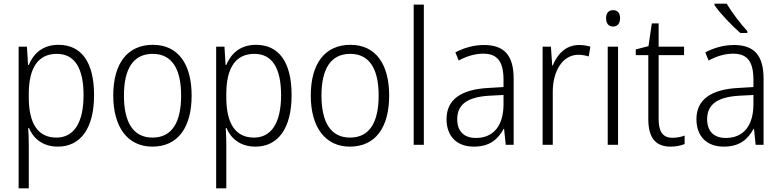

<svg xmlns="http://www.w3.org/2000/svg" viewBox="-20 -785 4236 1041"><path d="M297 -542C210 -542 161 -493 136 -433H132L126 -532H81V236H136V4C136 -26 135 -62 133 -91H137C160 -36 210 10 294 10C415 10 490 -87 490 -269C490 -450 420 -542 297 -542ZM288 -493C386 -493 433 -414 433 -269C433 -117 379 -39 286 -39C187 -39 136 -113 136 -257V-280C137 -416 186 -493 288 -493Z M1019 -267C1019 -436 947 -542 809 -542C671 -542 594 -441 594 -267C594 -96 672 10 806 10C946 10 1019 -96 1019 -267ZM652 -267C652 -411 702 -493 808 -493C917 -493 962 -404 962 -267C962 -124 914 -39 807 -39C700 -39 652 -125 652 -267Z M1368 -542C1281 -542 1232 -493 1207 -433H1203L1197 -532H1152V236H1207V4C1207 -26 1206 -62 1204 -91H1208C1231 -36 1281 10 1365 10C1486 10 1561 -87 1561 -269C1561 -450 1491 -542 1368 -542ZM1359 -493C1457 -493 1504 -414 1504 -269C1504 -117 1450 -39 1357 -39C1258 -39 1207 -113 1207 -257V-280C1208 -416 1257 -493 1359 -493Z M2090 -267C2090 -436 2018 -542 1880 -542C1742 -542 1665 -441 1665 -267C1665 -96 1743 10 1877 10C2017 10 2090 -96 2090 -267ZM1723 -267C1723 -411 1773 -493 1879 -493C1988 -493 2033 -404 2033 -267C2033 -124 1985 -39 1878 -39C1771 -39 1723 -125 1723 -267Z M2278 0V-760H2223V0Z M2604 -541C2548 -541 2494 -525 2449 -501L2467 -457C2512 -481 2556 -494 2600 -494C2674 -494 2710 -455 2710 -352V-313L2626 -308C2480 -300 2401 -245 2401 -139C2401 -49 2454 10 2549 10C2636 10 2680 -30 2711 -87H2713L2722 0H2765V-358C2765 -485 2714 -541 2604 -541ZM2632 -266 2710 -270V-217C2709 -105 2657 -37 2560 -37C2497 -37 2459 -72 2459 -139C2459 -219 2515 -259 2632 -266Z M3119 -541C3047 -541 3001 -490 2977 -430H2974L2967 -532H2922V0H2977V-287C2977 -401 3031 -488 3116 -488C3136 -488 3155 -484 3172 -479L3181 -532C3162 -538 3140 -541 3119 -541Z M3304 -730C3279 -730 3266 -713 3266 -686C3266 -658 3280 -641 3304 -641C3328 -641 3342 -658 3342 -686C3342 -713 3329 -730 3304 -730ZM3331 -532H3275V0H3331Z M3626 -38C3572 -38 3551 -73 3551 -141V-486H3689V-532H3551V-658H3514L3496 -535L3427 -517V-486H3495V-139C3495 -36 3536 10 3616 10C3646 10 3672 4 3692 -4V-50C3675 -43 3651 -38 3626 -38Z M3920 -765H3854V-757C3883 -714 3949 -645 3994 -606H4032V-616C3996 -655 3947 -719 3920 -765ZM3959 -541C3903 -541 3849 -525 3804 -501L3822 -457C3867 -481 3911 -494 3955 -494C4029 -494 4065 -455 4065 -352V-313L3981 -308C3835 -300 3756 -245 3756 -139C3756 -49 3809 10 3904 10C3991 10 4035 -30 4066 -87H4068L4077 0H4120V-358C4120 -485 4069 -541 3959 -541ZM3987 -266 4065 -270V-217C4064 -105 4012 -37 3915 -37C3852 -37 3814 -72 3814 -139C3814 -219 3870 -259 3987 -266Z"/></svg>

Font: Noto Sans Devanagari SemiCondensed Light
Style: Regular
Weight: 300
Width: 4
Designer: Jelle Bosma - Monotype Design Team
Foundry: Monotype Imaging Inc.
Version: Version 2.004